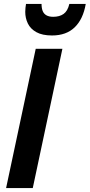

<svg xmlns="http://www.w3.org/2000/svg" viewBox="-20 -964 459 984"><path d="M11.2 0 163.1 -713.9H299.8L147.9 0ZM246.6 -782.2Q196.8 -782.2 166.5 -799.1Q136.2 -815.9 122.8 -843.5Q109.4 -871.1 109.4 -903.3Q109.4 -914.1 110.6 -924.3Q111.8 -934.6 113.3 -943.8H192.9Q192.9 -922.4 198.7 -907.7Q204.6 -893.1 218 -885.5Q231.4 -877.9 252.9 -877.9Q285.2 -877.9 305.9 -892.6Q326.7 -907.2 335.4 -943.8H419.4Q406.2 -866.2 363 -824.2Q319.8 -782.2 246.6 -782.2Z"/></svg>

Font: Open Sans SemiCondensed
Style: Bold Italic
Weight: 700
Width: 4
Italic angle: -12°
Designer: Monotype Design Team
Foundry: Monotype Imaging Inc.
Version: Version 3.003